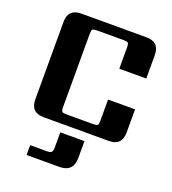

<svg xmlns="http://www.w3.org/2000/svg" viewBox="-152 -736 971 1083"><g transform="rotate(20 334.0 -194.5)"><path d="M267 140V48H412V149Q412 233 328 233H132V174H234Q253 174 260 167Q267 160 267 140ZM619 -403H457V-532Q457 -552 451.5 -557.5Q446 -563 426 -563H264Q244 -563 238.5 -557.5Q233 -552 233 -532V-90Q233 -70 238.5 -64.5Q244 -59 264 -59H426Q446 -59 451.5 -64.5Q457 -70 457 -90V-218H619V-79Q619 0 540 0H150Q71 0 71 -79V-543Q71 -622 150 -622H540Q619 -622 619 -543Z"/></g></svg>

Font: Sarpanch
Style: Bold
Weight: 700
Designer: Manushi Parikh (Devanagari and Latin), Jyotish Sonowal (Devanagari)
Foundry: Indian Type Foundry
Version: Version 2.004;PS 1.0;hotconv 1.0.78;makeotf.lib2.5.61930; tt